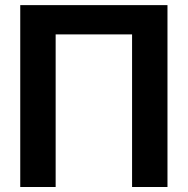

<svg xmlns="http://www.w3.org/2000/svg" viewBox="-20 -748 750 768"><path d="M649.9 -727.5V0H508.3V-610.4H202.6V0H61V-727.5Z"/></svg>

Font: Inter Cardless Tabular Bold
Style: Bold
Weight: 700
Designer: Rasmus Andersson
Foundry: rsms
Version: Version 4.000;git-4fc901f